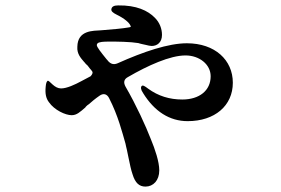

<svg xmlns="http://www.w3.org/2000/svg" viewBox="-20 -612 1040 710"><path d="M392 -579C390 -571 397 -565 411 -558C440 -544 458 -528 462 -518C465 -512 465 -512 452 -510C436 -507 394 -503 354 -500C325 -498 267 -501 266 -439C264 -413 279 -397 291 -383C293 -381 295 -379 297 -376C302 -372 306 -368 312 -359C315 -356 318 -352 321 -348C326 -341 315 -330 315 -330L281 -312C257 -299 227 -285 206 -285C194 -285 184 -291 175 -299C164 -309 159 -315 156 -313C153 -311 150 -305 149 -292C146 -264 151 -247 161 -234C181 -205 222 -186 245 -186C264 -186 276 -198 296 -215C295 -215 298 -218 299 -219C302 -222 303 -223 309 -227C319 -236 332 -247 348 -258C362 -268 375 -265 383 -250C417 -184 432 -122 444 -81C446 -72 447 -66 449 -59L455 -30C460 -5 465 18 470 32C480 65 495 78 518 78C547 78 569 55 569 18C569 -14 553 -61 538 -97C519 -146 484 -223 444 -292C436 -307 438 -319 453 -327C527 -370 609 -407 666 -407C717 -407 759 -374 759 -330C759 -277 717 -244 654 -244C607 -244 565 -257 528 -284C515 -294 508 -298 504 -294C500 -290 500 -281 509 -268C551 -200 607 -164 674 -164C774 -164 841 -221 841 -306C841 -390 775 -452 671 -452C603 -452 511 -421 415 -378C401 -372 390 -375 380 -386C378 -389 376 -391 374 -393C353 -419 338 -438 338 -445C338 -455 350 -457 369 -458C412 -459 467 -457 489 -453C492 -453 494 -452 497 -451C502 -450 508 -448 519 -446C527 -444 535 -442 541 -442C561 -442 579 -455 579 -483C579 -506 570 -529 553 -546C527 -573 484 -593 417 -592C402 -592 394 -588 392 -579Z"/></svg>

Font: 寒蝉锦书宋Pro Soft
Style: Regular
Weight: 700
Designer: 寒蝉锦书宋{Warren} 思源宋体{Ryoko NISHIZUKA 西塚涼子 (kana & ideographs); Frank Grießhammer (Latin, Greek & Cyrillic); Wenlong ZHANG 
Foundry: Adobe & ChillType
Version: Version 2.000;Glyphs 3.1.1 (3135)